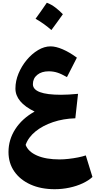

<svg xmlns="http://www.w3.org/2000/svg" viewBox="-20 -1001 684 1379"><path d="M228.5 -199.7Q90.8 -266.6 90.8 -365.2Q90.8 -419.4 113 -472.9Q135.3 -526.4 172.1 -570.6Q209 -614.7 253.7 -641.4Q298.3 -668 343.3 -668Q380.9 -668 429.9 -647Q479 -626 532.2 -586.9L460.9 -447.3Q420.9 -470.2 391.8 -479.5Q362.8 -488.8 329.6 -488.8Q278.8 -488.8 247.6 -463.4Q216.3 -438 216.3 -396.5Q216.3 -320.3 418 -320.3Q444.3 -320.3 473.9 -322Q503.4 -323.7 540.5 -327.1L521 -151.4Q434.6 -148.9 360.4 -123.8Q286.1 -98.6 234.6 -56.6Q183.1 -14.6 164.1 39.6Q182.6 88.4 246.1 116.2Q309.6 144 407.7 144Q437 144 472.2 140.1Q507.3 136.2 540.5 129.6Q573.7 123 596.2 115.2L644 270Q616.2 295.9 573.2 315.9Q530.3 335.9 478.5 346.9Q426.8 357.9 372.6 357.9Q273.9 357.9 199.2 324.2Q124.5 290.5 82.8 230.5Q41 170.4 41 90.8Q41 2 90.1 -74Q139.2 -149.9 228.5 -199.7ZM316.4 -981.4Q348.6 -969.2 377.4 -947.3Q406.2 -925.3 431.6 -898.9Q411.6 -871.1 391.1 -842.5Q370.6 -814 349.1 -785.2Q324.2 -807.1 295.9 -827.6Q267.6 -848.1 235.4 -866.2Q256.8 -895.5 276.9 -924.3Q296.9 -953.1 316.4 -981.4Z"/></svg>

Font: Pinar ExtraBold
Style: Regular
Weight: 800
Designer: Amin Abedi
Version: Version 3.000